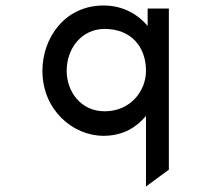

<svg xmlns="http://www.w3.org/2000/svg" viewBox="-20 -482 766 697"><path d="M134 -225C134 -83 244 11 356 11C428 11 476 -21 510 -61V195L593 134V-451H516V-388C482 -428 429 -462 356 -462C214 -462 134 -343 134 -225ZM222 -225C222 -306 276 -377 360 -377C455 -377 510 -313 510 -225C510 -152 454 -78 360 -78C272 -78 222 -151 222 -225Z"/></svg>

Font: Charger Monospace
Style: Regular
Weight: 400
Designer: Jasper
Foundry: Cannot Into Space Fonts
Version: Version 0.980